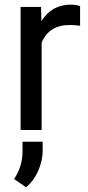

<svg xmlns="http://www.w3.org/2000/svg" viewBox="-20 -558 378 824"><path d="M323.7 -447.3Q303.2 -450.7 279.3 -450.7Q190.4 -450.7 158.7 -375V0H68.4V-528.3H156.2L157.7 -467.3Q202.1 -538.1 283.7 -538.1Q310.1 -538.1 323.7 -531.2ZM91.8 245.6 40.5 210.4Q75.7 157.2 76.7 95.2V50.3H163.1V87.4Q163.1 131.8 143.8 175.5Q124.5 219.2 91.8 245.6Z"/></svg>

Font: SteelSelectRoboto
Style: Roboto-Regular
Weight: 400
Designer: Google
Version: Version 2.137; 2017